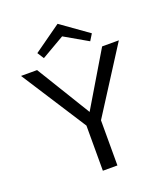

<svg xmlns="http://www.w3.org/2000/svg" viewBox="-154 -971 941 1079"><g transform="rotate(-20 316.5 -431.5)"><path d="M179 -708 154 -747 317 -863 480 -747 456 -708 317 -788ZM361 -270V0H274V-270L24 -658H120L317 -336L509 -658H609Z"/></g></svg>

Font: Ysabeau Infant Medium
Style: Regular
Weight: 500
Designer: Christian Thalmann (Catharsis Fonts)
Version: Version 0.003